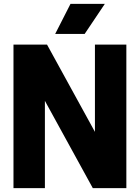

<svg xmlns="http://www.w3.org/2000/svg" viewBox="-20 -970 721 990"><path d="M469.5 -740H631.5V0H458.5L211.5 -450V0H49.5V-740H222.5L469.5 -290ZM264.5 -795 343.5 -950H520.5L416.5 -795Z"/></svg>

Font: Encode Sans Condensed ExtraBold
Style: Regular
Weight: 800
Width: 3
Designer: Multiple Designers
Foundry: Impallari Type
Version: Version 2.000